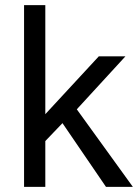

<svg xmlns="http://www.w3.org/2000/svg" viewBox="-20 -746 540 750"><path d="M280 -319 499 -16H394L224 -265L157 -195V-16H74V-726H157V-300L366 -526H470Z"/></svg>

Font: D2Coding
Style: Regular
Weight: 400
Monospace: yes
Designer: Yong-Rak Park; Jeong-Hwan Yoon; Sang-Min Lee;
Foundry: NHN Corporation
Version: Version 1.3.2; Build 20180524